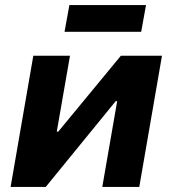

<svg xmlns="http://www.w3.org/2000/svg" viewBox="-20 -741 684 761"><path d="M112 -520H257.4L205 -219.2H210.8L459 -520H622L532 0H385.4L444.4 -340H438.6L161.2 0H22ZM255 -721H558.8L539.6 -615H235.8Z"/></svg>

Font: Fixel Italic Variable Display Thin
Style: Italic
Weight: 100
Italic angle: -10°
Designer: AlfaBravo + MacPaw
Foundry: Kyrylo Tkachov, Marchela Mozhyna, Serhii Makarenko, Maria Weinstein, Zakhar Kryvoshyya
Version: Version 1.210;Glyphs 3.2 (3217)